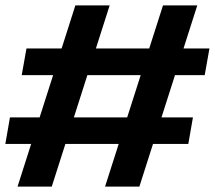

<svg xmlns="http://www.w3.org/2000/svg" viewBox="-28 -695 800 715"><path d="M363.2 0H491L706.7 -675H579ZM-8.1 -159.1H673.3L690.5 -257.9H9.1ZM37.3 0H164.7L380.4 -675H252.7ZM52.9 -415.1H734.3L752 -514.6H70.6Z"/></svg>

Font: Anybody Thin
Style: Italic
Weight: 100
Italic angle: -10°
Designer: Tyler Finck
Foundry: Etcetera Type Company
Version: Version 1.114;gftools[0.9.25]